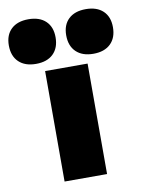

<svg xmlns="http://www.w3.org/2000/svg" viewBox="-172 -830 663 890"><g transform="rotate(-10 159.0 -385.0)"><path d="M59 0V-520H259V0ZM24 -560Q-28 -560 -57 -588Q-86 -616 -86 -666Q-86 -715 -57 -742.5Q-28 -770 24 -770Q76 -770 105 -742.5Q134 -715 134 -666Q134 -616 105 -588Q76 -560 24 -560ZM294 -560Q242 -560 213 -588Q184 -616 184 -666Q184 -715 213 -742.5Q242 -770 294 -770Q346 -770 375 -742.5Q404 -715 404 -666Q404 -616 375 -588Q346 -560 294 -560Z"/></g></svg>

Font: M PLUS 2 Black
Style: Regular
Weight: 900
Designer: Coji Morishita
Foundry: UNDERFOREST DESIGN
Version: Version 1.001